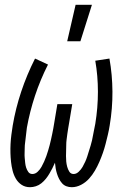

<svg xmlns="http://www.w3.org/2000/svg" viewBox="-20 -772 540 800"><path d="M260 -600 295 -752H363L315 -600ZM105 8Q85 8 70 -2Q55 -12 46 -27.5Q37 -43 32.5 -61Q28 -79 26 -97.5Q24 -116 23.5 -134.5Q23 -153 24 -172.5Q25 -192 27.5 -211Q30 -230 33 -249Q45 -320 68.5 -390.5Q92 -461 126 -528L180 -503Q148 -440 126 -373.5Q104 -307 92 -240Q91 -230 89.5 -219Q88 -208 87 -197.5Q86 -187 84.5 -176.5Q83 -166 83 -155.5Q83 -145 82.5 -134.5Q82 -124 83 -113.5Q84 -103 85 -93Q86 -83 89 -73.5Q92 -64 98 -55.5Q104 -47 115 -47Q127 -47 137 -56.5Q147 -66 153 -77Q159 -88 164 -99Q169 -110 173 -121.5Q177 -133 180.5 -144.5Q184 -156 187 -167.5Q190 -179 192.5 -190.5Q195 -202 197.5 -213.5Q200 -225 202 -236.5Q204 -248 206 -260L219 -338H281L268 -260Q266 -248 264 -236.5Q262 -225 260.5 -213.5Q259 -202 257.5 -190.5Q256 -179 256 -167.5Q256 -156 255.5 -144.5Q255 -133 255 -121.5Q255 -110 256 -99Q257 -88 260 -77Q263 -66 269 -56.5Q275 -47 287 -47Q298 -47 308 -56.5Q318 -66 324 -76.5Q330 -87 335 -98Q340 -109 343.5 -120Q347 -131 350.5 -142.5Q354 -154 357.5 -165Q361 -176 363.5 -187.5Q366 -199 368 -210.5Q370 -222 372.5 -233.5Q375 -245 377 -256Q388 -323 388 -389.5Q388 -456 377 -519L436 -528Q448 -461 448.5 -390.5Q449 -320 437 -249Q434 -230 429.5 -211Q425 -192 420 -172.5Q415 -153 408.5 -134.5Q402 -116 394 -97.5Q386 -79 375.5 -61Q365 -43 351 -27.5Q337 -12 318 -2Q299 8 279 8Q267 8 256.5 4Q246 0 238.5 -8.5Q231 -17 226 -27Q221 -37 217.5 -48Q214 -59 212 -70.5Q210 -82 209 -94Q204 -82 198 -70.5Q192 -59 185.5 -48Q179 -37 171 -27Q163 -17 152.5 -8.5Q142 0 129.5 4Q117 8 105 8Z"/></svg>

Font: Iosevka SS18 Light
Style: Italic
Weight: 300
Italic angle: -9°
Monospace: yes
Designer: Belleve Invis
Foundry: Belleve Invis
Version: Version 25.1.1; ttfautohint (v1.8.4)